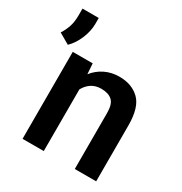

<svg xmlns="http://www.w3.org/2000/svg" viewBox="-224 -880 958 1010"><g transform="rotate(30 254.5 -375.5)"><path d="M283.7 -435.5Q249 -435.5 224.1 -418.9Q199.2 -402.3 184.6 -374.5V0H55.7V-528.3H176.8L181.2 -464.8Q208.5 -499.5 247.8 -518.8Q287.1 -538.1 335 -538.1Q410.6 -538.1 456.8 -493.4Q502.9 -448.7 502.9 -338.9V0H373V-339.8Q373 -394 349.9 -414.8Q326.7 -435.5 283.7 -435.5ZM85 -751V-714.8Q85 -670.9 65.4 -624.3Q45.9 -577.6 14.6 -547.4L-50.3 -585Q-33.2 -611.8 -23.4 -641.1Q-13.7 -670.4 -13.7 -709.5V-751Z"/></g></svg>

Font: Vazirmatn RD UI FD SemiBold
Style: Regular
Weight: 600
Designer: Saber Rastikerdar
Foundry: Saber Rastikerdar
Version: Version 33.003